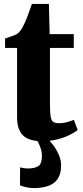

<svg xmlns="http://www.w3.org/2000/svg" viewBox="-20 -713 424 984"><path d="M194 10.5Q128 10.5 97.8 -19.2Q67.5 -49 67.5 -112.5V-467.5H6V-515.5Q18.5 -520.5 30.8 -524.2Q43 -528 53.8 -532.2Q64.5 -536.5 72 -542.5Q80 -549.5 86.2 -558Q92.5 -566.5 97.8 -577.2Q103 -588 108.5 -599.5Q114 -611.5 120 -627.2Q126 -643 132 -660.2Q138 -677.5 143.5 -693H230.5L234.5 -538H358V-467.5H236V-183.5Q236 -136.5 239.8 -115Q243.5 -93.5 254 -87.5Q264.5 -81.5 283.5 -81.5Q303.5 -81.5 323.5 -87Q343.5 -92.5 358.5 -99L378 -47Q361 -33 333.5 -19.8Q306 -6.5 270.8 2Q235.5 10.5 194 10.5ZM152.5 251Q135 251 115.5 246.8Q96 242.5 82.5 237L83 144.5Q92.5 147.5 104.2 149Q116 150.5 122 150.5Q156 150.5 175.5 139Q195 127.5 195 84Q195 67.5 189.5 50.2Q184 33 176.8 18.8Q169.5 4.5 163 -3L203.5 -6.5L222.5 -3Q234 6.5 251 28.5Q268 50.5 281.2 79.8Q294.5 109 293 142.5Q291.5 182.5 274 206.2Q256.5 230 225.5 240.5Q194.5 251 152.5 251Z"/></svg>

Font: Merriweather 60pt Black
Style: Regular
Weight: 900
Version: Version 2.100